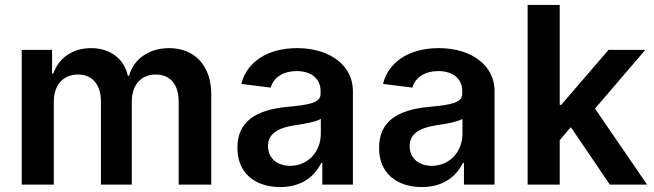

<svg xmlns="http://www.w3.org/2000/svg" viewBox="-20 -748 2652 778"><path d="M68 0H198V-336C198 -401 234 -446 296 -446C356 -446 389 -403 389 -337V0H514V-336C514 -401 549 -446 611 -446C672 -446 704 -403 704 -337V0H836V-367C836 -479 771 -553 665 -553C583 -553 521 -508 503 -441H498C484 -508 428 -553 349 -553C274 -553 218 -513 196 -450H191V-546H68Z M1116 10C1192 10 1250 -24 1282 -88H1286V0H1410V-380C1410 -480 1320 -553 1184 -553C1057 -553 978 -491 958 -408L1077 -393C1089 -436 1130 -460 1182 -460C1241 -460 1279 -429 1279 -380V-367C1279 -331 1231 -323 1145 -315C1014 -303 942 -254 942 -149C942 -43 1017 10 1116 10ZM1066 -156C1066 -201 1097 -229 1178 -241C1220 -247 1257 -254 1280 -266V-207C1280 -128 1223 -76 1156 -76C1104 -76 1066 -106 1066 -156Z M1690 10C1766 10 1824 -24 1856 -88H1860V0H1984V-380C1984 -480 1894 -553 1758 -553C1631 -553 1552 -491 1532 -408L1651 -393C1663 -436 1704 -460 1756 -460C1815 -460 1853 -429 1853 -380V-367C1853 -331 1805 -323 1719 -315C1588 -303 1516 -254 1516 -149C1516 -43 1591 10 1690 10ZM1640 -156C1640 -201 1671 -229 1752 -241C1794 -247 1831 -254 1854 -266V-207C1854 -128 1797 -76 1730 -76C1678 -76 1640 -106 1640 -156Z M2118 0H2248V-180L2293 -233L2451 0H2602L2391 -308L2595 -546H2446L2254 -323H2248V-728H2118Z"/></svg>

Font: Wafeq Semi Bold
Style: Regular
Weight: 600
Designer: Rasmus Andersson & Azza Alameddine
Foundry: Google & TypeTogether
Version: Version 3.000;January 28, 2025;FontCreator 15.0.0.3014 64-bi